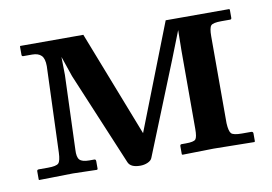

<svg xmlns="http://www.w3.org/2000/svg" viewBox="-56 -522 878 620"><g transform="rotate(-10 382.5 -212.0)"><path d="M43 -436H250L384.8 -89.8L520 -436H728L730 -434.1V-407.2Q730 -401.9 725.1 -401.9H696.8Q668.9 -401.9 662.4 -394.5Q655.8 -387.2 655.8 -358.9V-74.2Q657.2 -47.9 664.3 -40.5Q671.4 -33.2 699.2 -33.2H729Q735.8 -33.2 735.8 -26.9V-1L733.9 1L600.1 -1L498 1L496.1 -1V-26.9Q496.1 -33.2 501 -33.2H515.1Q541 -33.2 547.1 -40Q553.2 -46.9 553.2 -74.2V-330.1L554.2 -397.9L518.1 -306.2L397 -5.9Q393.6 2.4 382.3 7.3Q371.1 12.2 357.9 12.2Q326.7 12.2 318.8 -5.9L190.9 -311L168 -377.9L168.9 -318.8L160.2 -75.2Q158.7 -50.8 167 -42Q175.3 -33.2 198.2 -33.2H214.8Q220.2 -33.2 220.2 -26.9V-1L217.8 1L139.2 -1L27.8 1L26.9 -1V-27.8Q26.9 -33.2 33.2 -33.2H63Q90.3 -33.2 97.7 -40.5Q105 -47.9 106 -75.2L116.2 -356.9Q116.2 -381.8 106.2 -391.8Q96.2 -401.9 76.2 -401.9H46.9Q42 -401.9 42 -407.2V-434.1Z"/></g></svg>

Font: Linux Libertine G
Style: Semibold
Weight: 600
Designer: Philipp H. Poll
Foundry: Philipp H. Poll
Version: Version 5.1.1